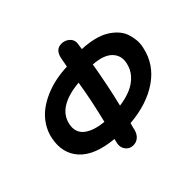

<svg xmlns="http://www.w3.org/2000/svg" viewBox="-186 -1018 1299 1299"><g transform="rotate(-45 463.0 -368.5)"><path d="M405.8 46.9Q372.6 46.9 352.1 21Q331.5 -4.9 337.9 -39.1Q338.4 -41.5 341.1 -53.5Q343.8 -65.4 346.2 -74.2Q174.3 -90.3 100.1 -171.6Q25.9 -252.9 50.8 -377Q61.5 -430.2 90.6 -474.6Q119.6 -519 159.9 -549.8Q200.2 -580.6 251.2 -602.5Q302.2 -624.5 355.7 -635.3Q409.2 -646 464.8 -647.9Q469.2 -675.8 477.1 -714.8Q491.2 -784.2 547.9 -784.2Q581.1 -784.2 605.5 -762.7Q629.9 -741.2 627 -709Q627 -708 620.1 -660.2Q680.7 -657.7 730.5 -645.3Q780.3 -632.8 814.2 -612.5Q848.1 -592.3 873.3 -565.4Q898.4 -538.6 909.7 -507.6Q920.9 -476.6 924.6 -442.4Q928.2 -408.2 919.9 -373Q892.6 -242.2 780 -164.6Q667.5 -86.9 499 -73.2Q486.8 -30.8 484.9 -18.1Q476.1 11.7 455.8 29.3Q435.5 46.9 405.8 46.9ZM567.9 -366.2Q551.3 -285.2 532.2 -207Q595.2 -215.8 642.8 -236.1Q690.4 -256.3 723.9 -293.2Q757.3 -330.1 767.1 -380.9Q779.8 -442.9 737.8 -485.4Q695.8 -527.8 599.1 -534.2Q585.9 -455.6 567.9 -366.2ZM201.2 -359.9Q193.8 -323.7 204.6 -295.2Q215.3 -266.6 241.2 -248.3Q267.1 -230 301.5 -219.2Q335.9 -208.5 379.9 -204.1Q397.5 -275.9 417 -367.2Q433.1 -448.2 443.8 -515.1Q340.3 -506.3 277.8 -468Q215.3 -429.7 201.2 -359.9Z"/></g></svg>

Font: Shantell Sans Bouncy
Style: Bold Italic
Weight: 700
Italic angle: -11.31°
Designer: Stephen Nixon, Anya Danilova, Shantell Martin
Foundry: Arrow Type
Version: Version 1.006;[9816181b4]